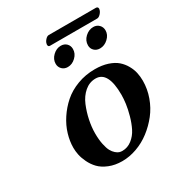

<svg xmlns="http://www.w3.org/2000/svg" viewBox="-169 -811 866 932"><g transform="rotate(-30 263.5 -344.5)"><path d="M271 -33.2Q300.3 -33.2 324.5 -52Q348.6 -70.8 362.5 -98.6Q376.5 -126.5 386 -160.6Q395.5 -194.8 399.2 -222.4Q402.8 -250 402.8 -272Q402.8 -402.8 333 -402.8Q298.3 -402.8 271.2 -379.6Q244.1 -356.4 229 -320.1Q213.9 -283.7 206.1 -245.8Q198.2 -208 198.2 -172.9Q198.2 -137.7 203.9 -111.1Q209.5 -84.5 217.3 -70.3Q225.1 -56.2 235.6 -47.1Q246.1 -38.1 254.4 -35.6Q262.7 -33.2 271 -33.2ZM71.8 -165Q71.8 -201.7 83.3 -240.2Q94.7 -278.8 118.7 -315.2Q142.6 -351.6 175.3 -380.4Q208 -409.2 253.9 -426.5Q299.8 -443.8 352.1 -443.8Q392.1 -443.8 423.3 -433.6Q454.6 -423.3 473.6 -406.7Q492.7 -390.1 505.1 -367.9Q517.6 -345.7 522.2 -324Q526.9 -302.2 526.9 -278.8Q526.9 -232.9 511 -188.5Q495.1 -144 467.3 -108.9Q439.5 -73.7 404.1 -46.6Q368.7 -19.5 327.6 -4.9Q286.6 9.8 246.1 9.8Q205.6 9.8 173.3 -3.4Q141.1 -16.6 122.6 -35.9Q104 -55.2 92 -80.1Q80.1 -105 75.9 -125.7Q71.8 -146.5 71.8 -165ZM381.8 -560.1Q381.8 -586.4 402.3 -605.7Q422.9 -625 448.2 -625Q467.3 -625 479.7 -612.5Q492.2 -600.1 492.2 -581.1Q492.2 -556.6 471.7 -537.4Q451.2 -518.1 425.8 -518.1Q406.7 -518.1 394.3 -530Q381.8 -542 381.8 -560.1ZM201.2 -561Q201.2 -586.4 221.4 -605.7Q241.7 -625 266.1 -625Q285.6 -625 297.9 -612.8Q310.1 -600.6 310.1 -582Q310.1 -556.6 290 -537.4Q270 -518.1 245.1 -518.1Q226.1 -518.1 213.6 -530.5Q201.2 -543 201.2 -561ZM485.8 -650.9H221.2Q210.9 -650.9 210.9 -663.1Q210.9 -666 211.9 -668Q213.4 -677.7 223.1 -688.5Q232.9 -699.2 242.2 -699.2H505.9Q518.1 -699.2 518.1 -687Q518.1 -685.1 517.1 -683.1Q515.6 -672.9 505.4 -661.9Q495.1 -650.9 485.8 -650.9Z"/></g></svg>

Font: Linux Libertine
Style: Bold Italic
Weight: 700
Italic angle: -11.5°
Designer: Philipp H. Poll
Foundry: Philipp H. Poll
Version: Version 4.0.5